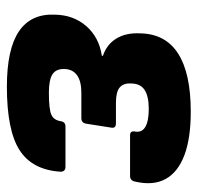

<svg xmlns="http://www.w3.org/2000/svg" viewBox="-28 -520 561 544"><g transform="rotate(90 252.0 -248.5)"><path d="M226 12Q120 12 69.5 -22Q19 -56 22 -124Q23 -177 54.5 -213Q86 -249 138 -257L139 -260Q106 -271 89.5 -298.5Q73 -326 75 -365Q76 -437 132 -473Q188 -509 297 -509Q372 -509 420 -491Q468 -473 487.5 -438Q507 -403 495 -351Q492 -337 479 -337H364Q351 -337 353 -350Q357 -370 340.5 -380Q324 -390 289 -390Q253 -390 235 -378Q217 -366 217 -339Q216 -318 228.5 -307.5Q241 -297 272 -297H330Q345 -297 342 -283L331 -213Q329 -199 315 -199H243Q211 -199 194 -187Q177 -175 176 -152Q175 -128 190.5 -117.5Q206 -107 243 -107Q290 -107 305.5 -114Q321 -121 324 -141Q326 -154 339 -154H453Q467 -154 467 -140Q462 -60 406 -24Q350 12 226 12Z"/></g></svg>

Font: Sofia Sans Black
Style: Italic
Weight: 900
Italic angle: -9°
Version: Version 4.100-B